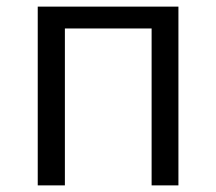

<svg xmlns="http://www.w3.org/2000/svg" viewBox="-20 -560 653 580"><path d="M94 0H176V-474H438V0H519V-540H94Z"/></svg>

Font: Noto Sans CJK HK DemiLight
Style: Regular
Weight: 350
Designer: Ryoko NISHIZUKA 西塚涼子 (kana, bopomofo & ideographs); Paul D. Hunt (Latin, Greek & Cyrillic); Sandoll Communications 산돌커뮤니
Foundry: Adobe
Version: Version 2.004;hotconv 1.0.118;makeotfexe 2.5.65603